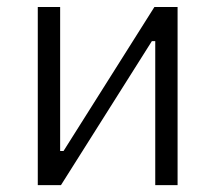

<svg xmlns="http://www.w3.org/2000/svg" viewBox="-20 -538 626 558"><path d="M89.8 0H157.2L421.4 -418.5H431.2V0H496.1V-517.6H428.7L164.6 -99.1H154.8V-517.6H89.8Z"/></svg>

Font: Cascadia Code Light
Style: Regular
Weight: 300
Monospace: yes
Designer: Aaron Bell
Foundry: Saja Typeworks
Version: Version 2404.023